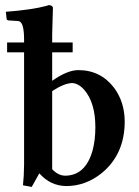

<svg xmlns="http://www.w3.org/2000/svg" viewBox="-20 -718 545 751"><path d="M264.2 -551.8V-513.2H184.1V-401.9Q242.7 -443.4 286.1 -443.8Q373.5 -443.8 426.3 -374.5Q467.3 -319.3 467.8 -243.2Q467.8 -114.3 377.4 -40.5Q314.5 9.8 238.8 9.8Q176.8 8.8 133.8 -40L104 13.2L69.8 6.8Q73.7 -26.4 74.2 -74.2V-513.2H7.8V-551.8H74.2V-563Q74.2 -627.9 55.2 -634.8Q50.3 -636.2 43.9 -636.2L12.2 -638.2Q7.3 -639.6 5.9 -643.1L2.9 -671.9Q106 -679.7 162.6 -695.3Q168 -696.8 170.9 -698.2Q185.5 -696.8 187 -688Q187 -686 184.1 -583V-551.8ZM184.1 -56.2Q207 -31.7 233.9 -30.8Q314 -30.8 341.8 -128.4Q353 -168.9 353 -220.2Q353 -317.9 308.1 -368.2Q285.6 -392.6 261.2 -393.1Q231 -392.1 184.1 -361.8Z"/></svg>

Font: Linux Libertine O
Style: Semibold
Weight: 700
Designer: Philipp H. Poll
Foundry: Philipp H. Poll
Version: Version 5.0.0